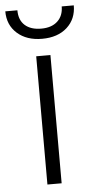

<svg xmlns="http://www.w3.org/2000/svg" viewBox="-81 -756 387 788"><g transform="rotate(-5 113.0 -361.5)"><path d="M140.6 0H82V-528.3H140.6ZM253.9 -723.1Q253.9 -667 215.6 -632.3Q177.2 -597.7 112.8 -597.7Q49.3 -597.7 10.5 -632.1Q-28.3 -666.5 -28.3 -723.1H21.5Q21.5 -682.6 45.7 -661.1Q69.8 -639.6 112.8 -639.6Q155.8 -639.6 179.9 -662.1Q204.1 -684.6 204.1 -723.1Z"/></g></svg>

Font: Roboto-Light
Style: Regular
Weight: 300
Designer: Google
Version: Version 2.137; 2017